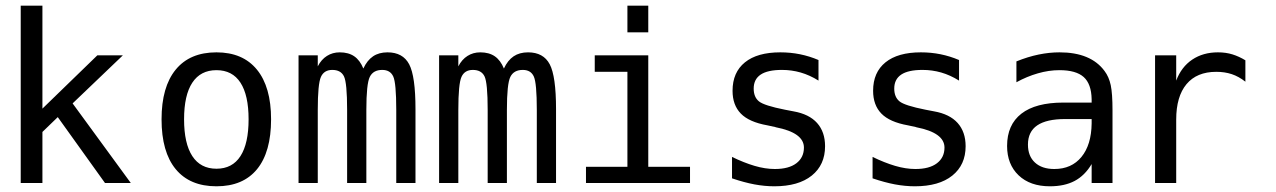

<svg xmlns="http://www.w3.org/2000/svg" viewBox="-20 -651 4540 683"><path d="M53.7 -630.9H130.9V-264.6L326.2 -454.1H417L238.3 -283.2L445.3 0H353.5L185.5 -234.4L130.9 -181.6V0H53.7Z M750 -401.4Q693.4 -401.4 664.1 -356.9Q634.8 -312.5 634.8 -226.6Q634.8 -140.6 664.1 -95.7Q693.4 -50.8 750 -50.8Q806.6 -50.8 835.4 -95.7Q864.3 -140.6 864.3 -226.6Q864.3 -312.5 835.4 -356.9Q806.6 -401.4 750 -401.4ZM750 -464.8Q843.8 -464.8 894 -403.3Q944.3 -341.8 944.3 -226.6Q944.3 -110.4 894.5 -49.3Q844.7 11.7 750 11.7Q655.3 11.7 605 -49.3Q554.7 -110.4 554.7 -226.6Q554.7 -341.8 605 -403.3Q655.3 -464.8 750 -464.8Z M1272.5 -407.2Q1286.1 -436.5 1307.1 -450.7Q1328.1 -464.8 1358.4 -464.8Q1413.1 -464.8 1435.5 -422.4Q1458 -379.9 1458 -262.7V0H1389.6V-259.8Q1389.6 -355.5 1378.9 -378.9Q1368.2 -402.3 1339.8 -402.3Q1307.6 -402.3 1295.4 -377.4Q1283.2 -352.5 1283.2 -259.8V0H1214.8V-259.8Q1214.8 -356.4 1203.6 -379.4Q1192.4 -402.3 1162.1 -402.3Q1132.8 -402.3 1121.6 -377.4Q1110.4 -352.5 1110.4 -259.8V0H1042V-454.1H1110.4V-415Q1123 -439.5 1143.1 -452.1Q1163.1 -464.8 1188.5 -464.8Q1219.7 -464.8 1240.2 -450.7Q1260.7 -436.5 1272.5 -407.2Z M1772.5 -407.2Q1786.1 -436.5 1807.1 -450.7Q1828.1 -464.8 1858.4 -464.8Q1913.1 -464.8 1935.5 -422.4Q1958 -379.9 1958 -262.7V0H1889.6V-259.8Q1889.6 -355.5 1878.9 -378.9Q1868.2 -402.3 1839.8 -402.3Q1807.6 -402.3 1795.4 -377.4Q1783.2 -352.5 1783.2 -259.8V0H1714.8V-259.8Q1714.8 -356.4 1703.6 -379.4Q1692.4 -402.3 1662.1 -402.3Q1632.8 -402.3 1621.6 -377.4Q1610.4 -352.5 1610.4 -259.8V0H1542V-454.1H1610.4V-415Q1623 -439.5 1643.1 -452.1Q1663.1 -464.8 1688.5 -464.8Q1719.7 -464.8 1740.2 -450.7Q1760.7 -436.5 1772.5 -407.2Z M2095.7 -454.1H2286.1V-57.6H2434.6V0H2064.5V-57.6H2211.9V-395.5H2095.7ZM2211.9 -630.9H2286.1V-536.1H2211.9Z M2891.6 -437.5V-364.3Q2860.4 -383.8 2828.1 -393.1Q2795.9 -402.3 2761.7 -402.3Q2710.9 -402.3 2686 -385.7Q2661.1 -369.1 2661.1 -335.9Q2661.1 -305.7 2679.7 -290.5Q2698.2 -275.4 2772.5 -260.7L2802.7 -254.9Q2858.4 -245.1 2886.7 -213.4Q2915 -181.6 2915 -130.9Q2915 -64.5 2867.7 -26.4Q2820.3 11.7 2734.4 11.7Q2700.2 11.7 2663.6 4.9Q2627 -2 2584 -16.6V-92.8Q2626 -72.3 2664.1 -61Q2702.1 -49.8 2736.3 -49.8Q2786.1 -49.8 2813 -70.3Q2839.8 -90.8 2839.8 -126Q2839.8 -178.7 2740.2 -198.2L2737.3 -199.2L2710 -205.1Q2644.5 -216.8 2615.2 -247.1Q2585.9 -277.3 2585.9 -328.1Q2585.9 -393.6 2629.9 -429.2Q2673.8 -464.8 2755.9 -464.8Q2792 -464.8 2825.7 -458Q2859.4 -451.2 2891.6 -437.5Z M3391.6 -437.5V-364.3Q3360.4 -383.8 3328.1 -393.1Q3295.9 -402.3 3261.7 -402.3Q3210.9 -402.3 3186 -385.7Q3161.1 -369.1 3161.1 -335.9Q3161.1 -305.7 3179.7 -290.5Q3198.2 -275.4 3272.5 -260.7L3302.7 -254.9Q3358.4 -245.1 3386.7 -213.4Q3415 -181.6 3415 -130.9Q3415 -64.5 3367.7 -26.4Q3320.3 11.7 3234.4 11.7Q3200.2 11.7 3163.6 4.9Q3127 -2 3084 -16.6V-92.8Q3126 -72.3 3164.1 -61Q3202.1 -49.8 3236.3 -49.8Q3286.1 -49.8 3313 -70.3Q3339.8 -90.8 3339.8 -126Q3339.8 -178.7 3240.2 -198.2L3237.3 -199.2L3210 -205.1Q3144.5 -216.8 3115.2 -247.1Q3085.9 -277.3 3085.9 -328.1Q3085.9 -393.6 3129.9 -429.2Q3173.8 -464.8 3255.9 -464.8Q3292 -464.8 3325.7 -458Q3359.4 -451.2 3391.6 -437.5Z M3768.6 -227.5Q3703.1 -227.5 3669.9 -205.1Q3636.7 -182.6 3636.7 -136.7Q3636.7 -95.7 3661.6 -72.8Q3686.5 -49.8 3730.5 -49.8Q3792 -49.8 3827.1 -92.8Q3862.3 -135.7 3863.3 -211.9V-227.5ZM3937.5 -258.8V0H3863.3V-67.4Q3838.9 -26.4 3802.7 -7.3Q3766.6 11.7 3714.8 11.7Q3644.5 11.7 3603.5 -27.3Q3562.5 -66.4 3562.5 -131.8Q3562.5 -207 3613.3 -246.6Q3664.1 -286.1 3762.7 -286.1H3863.3V-297.9Q3862.3 -352.5 3835 -377Q3807.6 -401.4 3749 -401.4Q3710.9 -401.4 3671.9 -390.1Q3632.8 -378.9 3595.7 -358.4V-432.6Q3636.7 -449.2 3674.8 -457Q3712.9 -464.8 3749 -464.8Q3804.7 -464.8 3844.7 -448.2Q3884.8 -431.6 3909.2 -398.4Q3924.8 -377.9 3931.2 -348.1Q3937.5 -318.4 3937.5 -258.8Z M4410.2 -360.4Q4386.7 -378.9 4361.8 -387.2Q4336.9 -395.5 4306.6 -395.5Q4237.3 -395.5 4200.7 -351.6Q4164.1 -307.6 4164.1 -225.6V0H4088.9V-454.1H4164.1V-364.3Q4182.6 -413.1 4221.2 -439Q4259.8 -464.8 4312.5 -464.8Q4340.8 -464.8 4364.3 -457.5Q4387.7 -450.2 4410.2 -436.5Z"/></svg>

Font: BabelStone Shapes
Style: Regular
Weight: 400
Designer: Andrew West
Foundry: BabelStone
Version: Version 15.0.0 September 13, 2022